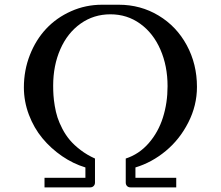

<svg xmlns="http://www.w3.org/2000/svg" viewBox="-20 -812 957 832"><path d="M210.4 -440.4Q210.4 -418.5 211.7 -399.2Q212.9 -379.9 217.3 -353Q221.7 -326.2 229.2 -303Q236.8 -279.8 250.5 -253.4Q264.2 -227.1 282.7 -205.1Q301.3 -183.1 329.1 -161.9Q356.9 -140.6 391.6 -125V-21Q391.6 -11.7 385.7 -5.9Q379.9 0 370.6 0H172.9V-41.5H350.1V-86.4Q296.9 -102.5 248.8 -135.5Q200.7 -168.5 163.8 -212.9Q127 -257.3 105.2 -314.9Q83.5 -372.6 83.5 -433.1Q83.5 -507.3 109.4 -573.5Q135.3 -639.6 180.2 -687.5Q225.1 -735.4 288.1 -763.4Q351.1 -791.5 421.9 -791.5H494.6Q589.4 -791.5 667.2 -744.6Q745.1 -697.8 789.3 -616Q833.5 -534.2 833.5 -435.5Q833.5 -355 796.1 -281.5Q758.8 -208 698.5 -158Q638.2 -107.9 566.9 -86.4V-41.5H743.7V0H545.9Q536.1 0 530.5 -5.9Q524.9 -11.7 524.9 -21V-125Q582.5 -143.6 624.3 -191.4Q666 -239.3 686 -302.7Q706.1 -366.2 706.1 -438.5Q706.1 -526.4 675 -597.4Q644 -668.5 587.4 -709.2Q530.8 -750 458.5 -750Q386.2 -750 329.3 -709.7Q272.5 -669.4 241.5 -598.9Q210.4 -528.3 210.4 -440.4Z"/></svg>

Font: Resagnicto
Style: Bold
Weight: 700
Version: Version 0.9991